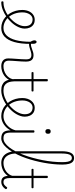

<svg xmlns="http://www.w3.org/2000/svg" viewBox="840 -2106 1207 3078"><g transform="rotate(90 1444.0 -566.5)"><path d="M-60 17Q-67 17 -71 11.5Q-75 6 -75 -0.5Q-75 -7 -71.5 -12.5Q-68 -18 -60 -18Q-3 -18 52.5 -38.5Q108 -59 157.5 -95Q207 -131 244 -175Q269 -204 286.5 -235Q304 -266 314 -297Q324 -328 324 -358Q324 -420 295.5 -452.5Q267 -485 215 -485Q206 -485 201.5 -490Q197 -495 198 -502Q199 -509 204.5 -514Q210 -519 219 -519Q270 -519 301.5 -496.5Q333 -474 348 -437.5Q363 -401 363 -359Q363 -325 351.5 -290Q340 -255 319.5 -220.5Q299 -186 271 -154Q229 -106 174.5 -67.5Q120 -29 60 -6Q0 17 -60 17Z M353 17Q304 17 260 0Q216 -17 180.5 -48Q145 -79 118.5 -121.5Q92 -164 78 -214.5Q64 -265 64 -321Q64 -355 71.5 -385.5Q79 -416 92.5 -440.5Q106 -465 125.5 -482.5Q145 -500 168.5 -509.5Q192 -519 219 -519Q228 -519 232.5 -514Q237 -509 236 -502Q235 -495 229.5 -490Q224 -485 215 -485Q191 -485 170.5 -473Q150 -461 135 -439Q120 -417 111.5 -387.5Q103 -358 103 -323Q103 -253 123.5 -196.5Q144 -140 179.5 -100Q215 -60 260 -39Q305 -18 353 -18Q423 -18 472.5 -68Q522 -118 548 -215.5Q574 -313 574 -455Q574 -464 579 -468.5Q584 -473 591 -472.5Q598 -472 603 -467Q608 -462 608 -453Q608 -294 578 -190Q548 -86 491 -34.5Q434 17 353 17Z M966 17Q940 17 917.5 11Q895 5 877.5 -8.5Q860 -22 850.5 -43.5Q841 -65 841 -95Q841 -124 843.5 -159.5Q846 -195 848.5 -233.5Q851 -272 853.5 -309.5Q856 -347 856 -380Q856 -429 838 -447.5Q820 -466 786 -466Q762 -466 731.5 -456.5Q701 -447 670 -437.5Q639 -428 610 -428Q595 -428 581.5 -443Q568 -458 559.5 -478.5Q551 -499 551 -515Q551 -525 554 -532.5Q557 -540 563 -544.5Q569 -549 577 -549Q592 -549 599.5 -532.5Q607 -516 607 -491Q607 -483 607 -475Q607 -467 607 -459Q628 -457 649.5 -462.5Q671 -468 694 -477Q717 -486 741 -493Q765 -500 791 -500Q824 -500 846.5 -487.5Q869 -475 880.5 -448Q892 -421 892 -379Q892 -344 889.5 -307Q887 -270 884.5 -233.5Q882 -197 879.5 -164.5Q877 -132 877 -105Q877 -60 899.5 -39Q922 -18 966 -18Q975 -18 979.5 -12.5Q984 -7 984 -0.5Q984 6 979.5 11.5Q975 17 966 17Z M964 17Q955 17 950 11.5Q945 6 945 -0.5Q945 -7 950 -12.5Q955 -18 964 -18Q1002 -18 1036.5 -29Q1071 -40 1099 -59.5Q1127 -79 1146.5 -106Q1166 -133 1174 -165Q1176 -174 1184 -173.5Q1192 -173 1198 -167Q1204 -161 1200 -151Q1191 -114 1169.5 -83.5Q1148 -53 1116.5 -30.5Q1085 -8 1046 4.5Q1007 17 964 17Z M1354 17Q1301 17 1266 1.5Q1231 -14 1210.5 -42.5Q1190 -71 1181 -111Q1172 -151 1172 -200V-468H1074Q1066 -468 1062.5 -472.5Q1059 -477 1059 -484Q1059 -492 1062.5 -496Q1066 -500 1074 -500H1172V-715Q1172 -723 1176 -726.5Q1180 -730 1189 -730Q1199 -730 1203.5 -726.5Q1208 -723 1208 -715V-500H1357Q1365 -500 1368.5 -496Q1372 -492 1372 -484Q1372 -477 1368.5 -472.5Q1365 -468 1357 -468H1208V-218Q1208 -179 1213 -143Q1218 -107 1233 -79Q1248 -51 1277 -34.5Q1306 -18 1355 -18Q1363 -18 1367 -12.5Q1371 -7 1371 -0.5Q1371 6 1367 11.5Q1363 17 1354 17Z M1356 17Q1347 17 1342 11.5Q1337 6 1337 -0.5Q1337 -7 1342 -12.5Q1347 -18 1356 -18Q1412 -18 1467.5 -39.5Q1523 -61 1570 -95Q1575 -98 1580 -96Q1585 -94 1589 -89Q1593 -84 1594 -78Q1595 -72 1590 -69Q1555 -44 1515.5 -24.5Q1476 -5 1435.5 6Q1395 17 1356 17Z M1573 -98Q1596 -115 1617 -134Q1638 -153 1656 -175Q1681 -204 1698.5 -235Q1716 -266 1726 -297Q1736 -328 1736 -358Q1736 -420 1707.5 -452.5Q1679 -485 1627 -485Q1618 -485 1613.5 -490Q1609 -495 1610 -502Q1611 -509 1616.5 -514Q1622 -519 1631 -519Q1682 -519 1713.5 -496.5Q1745 -474 1760 -437.5Q1775 -401 1775 -359Q1775 -325 1763.5 -290Q1752 -255 1731.5 -220.5Q1711 -186 1683 -154Q1664 -132 1641 -111Q1618 -90 1593 -71Z M1765 17Q1716 17 1672 0Q1628 -17 1592.5 -48Q1557 -79 1530.5 -121.5Q1504 -164 1490 -214.5Q1476 -265 1476 -321Q1476 -364 1487.5 -400.5Q1499 -437 1520 -463.5Q1541 -490 1569 -504.5Q1597 -519 1631 -519Q1640 -519 1644.5 -514Q1649 -509 1648 -502Q1647 -495 1641.5 -490Q1636 -485 1627 -485Q1603 -485 1582.5 -473Q1562 -461 1547 -439Q1532 -417 1523.5 -387.5Q1515 -358 1515 -323Q1515 -253 1535.5 -196.5Q1556 -140 1591.5 -100Q1627 -60 1672 -39Q1717 -18 1765 -18Q1818 -18 1865 -43.5Q1912 -69 1946.5 -114Q1981 -159 1995 -216Q1997 -225 2004 -225.5Q2011 -226 2016.5 -220.5Q2022 -215 2019 -203Q2005 -139 1967.5 -89.5Q1930 -40 1877.5 -11.5Q1825 17 1765 17Z M2124 17Q2084 17 2058 6Q2032 -5 2018.5 -25.5Q2005 -46 1999.5 -74Q1994 -102 1994 -136V-500Q1994 -508 1998.5 -511.5Q2003 -515 2011 -515Q2021 -515 2025.5 -511.5Q2030 -508 2030 -500V-136Q2030 -75 2048 -46.5Q2066 -18 2124 -18Q2131 -18 2134 -12.5Q2137 -7 2137 -0.5Q2137 6 2134 11.5Q2131 17 2124 17ZM2011 -690Q1992 -690 1983 -701Q1974 -712 1974 -733Q1974 -754 1983 -764.5Q1992 -775 2011 -775Q2030 -775 2039.5 -764.5Q2049 -754 2049 -733Q2049 -711 2039.5 -700.5Q2030 -690 2011 -690Z M2122 17Q2114 17 2110 11.5Q2106 6 2106 -0.5Q2106 -7 2110 -12.5Q2114 -18 2122 -18Q2160 -18 2195.5 -42Q2231 -66 2265 -109Q2299 -152 2330 -211Q2361 -270 2387.5 -340.5Q2414 -411 2435 -488Q2456 -565 2472 -646Q2488 -727 2496 -807Q2504 -887 2504 -961Q2504 -970 2510 -975Q2516 -980 2523.5 -980Q2531 -980 2537 -975Q2543 -970 2543 -961Q2543 -891 2535.5 -817.5Q2528 -744 2514.5 -669Q2501 -594 2482 -521Q2463 -448 2439.5 -380Q2416 -312 2388 -252.5Q2360 -193 2328.5 -143.5Q2297 -94 2263.5 -58Q2230 -22 2194.5 -2.5Q2159 17 2122 17Z M2516 17Q2459 17 2417 -10.5Q2375 -38 2352 -93Q2329 -148 2329 -230V-947Q2329 -1050 2355.5 -1100Q2382 -1150 2437 -1150Q2473 -1150 2496.5 -1129.5Q2520 -1109 2531.5 -1067Q2543 -1025 2543 -962Q2543 -953 2537 -948Q2531 -943 2523.5 -943Q2516 -943 2510 -948Q2504 -953 2504 -962Q2504 -1014 2497 -1048Q2490 -1082 2475.5 -1098.5Q2461 -1115 2437 -1115Q2413 -1115 2397 -1098.5Q2381 -1082 2373 -1045.5Q2365 -1009 2365 -947V-230Q2365 -160 2384 -113Q2403 -66 2437 -42Q2471 -18 2516 -18Q2525 -18 2530 -12.5Q2535 -7 2535 -0.5Q2535 6 2530 11.5Q2525 17 2516 17Z M2515 17Q2506 17 2501 11.5Q2496 6 2496 -0.5Q2496 -7 2501 -12.5Q2506 -18 2515 -18Q2553 -18 2587.5 -29Q2622 -40 2650 -59.5Q2678 -79 2697.5 -106Q2717 -133 2725 -165Q2727 -174 2735 -173.5Q2743 -173 2749 -167Q2755 -161 2751 -151Q2742 -114 2720.5 -83.5Q2699 -53 2667.5 -30.5Q2636 -8 2597 4.5Q2558 17 2515 17Z M2819 17Q2787 17 2765.5 3Q2744 -11 2733.5 -38.5Q2723 -66 2723 -105V-468H2625Q2617 -468 2613.5 -472.5Q2610 -477 2610 -484Q2610 -492 2613.5 -496Q2617 -500 2625 -500H2723V-715Q2723 -723 2727 -726.5Q2731 -730 2740 -730Q2750 -730 2754.5 -726.5Q2759 -723 2759 -715V-500H2908Q2916 -500 2919.5 -496Q2923 -492 2923 -484Q2923 -477 2919.5 -472.5Q2916 -468 2908 -468H2759V-118Q2759 -73 2772 -45.5Q2785 -18 2825 -18Q2851 -18 2869.5 -33Q2888 -48 2904 -71Q2909 -78 2915 -78Q2921 -78 2928 -73Q2933 -68 2935.5 -62Q2938 -56 2934 -50Q2922 -31 2905 -16Q2888 -1 2866.5 8Q2845 17 2819 17Z"/></g></svg>

Font: Playwrite BR Thin
Style: Regular
Weight: 250
Version: Version 1.003